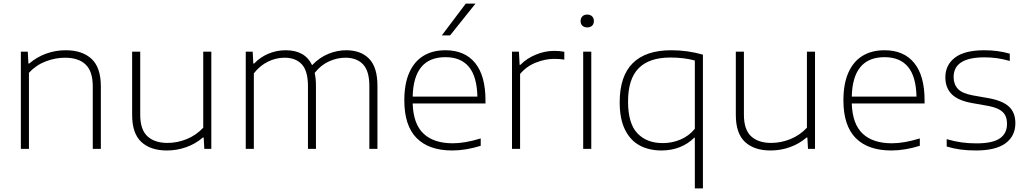

<svg xmlns="http://www.w3.org/2000/svg" viewBox="-20 -828 5714 1068"><path d="M96 -540.5H134.5L138 -474.5H142.5Q184 -510.5 236.2 -529.5Q288.5 -548.5 345 -548.5Q438 -548.5 489.5 -500.2Q541 -452 541 -347.5V0H496V-347.5Q496 -431.5 456.2 -469.2Q416.5 -507 341 -507Q288 -507 234.2 -486.5Q180.5 -466 141 -423V0H96Z M715 -188.5V-540.5H760V-190Q760 -107 800 -70Q840 -33 912 -33Q966 -33 1018.5 -54.2Q1071 -75.5 1110.5 -117.5V-540.5H1155.5V0H1116.5L1113 -63H1108.5Q1068 -28 1016.2 -9.5Q964.5 9 908 9Q817 9 766 -38.5Q715 -86 715 -188.5Z M2079.5 -351V0H2034.5V-349.5Q2034.5 -433 1999.5 -470Q1964.5 -507 1901 -507Q1855.5 -507 1810 -486.5Q1764.5 -466 1730.5 -422.5Q1737.5 -390 1737.5 -351.5V0H1693V-349.5Q1693 -433 1659 -470Q1625 -507 1562.5 -507Q1515.5 -507 1470.8 -485.2Q1426 -463.5 1392 -420V0H1347V-540.5H1385.5L1389 -474.5H1393.5Q1428 -510.5 1473.5 -529.5Q1519 -548.5 1569 -548.5Q1677 -548.5 1716 -465.5Q1758 -509 1807.2 -528.8Q1856.5 -548.5 1905.5 -548.5Q1987.5 -548.5 2033.5 -501Q2079.5 -453.5 2079.5 -351Z M2680.5 -252.5H2275.5Q2279 -138.5 2335.8 -84.8Q2392.5 -31 2499 -31Q2566 -31 2654 -58V-17Q2571 9 2495 9Q2366 9 2297.5 -60Q2229 -129 2229 -270Q2229 -361.5 2256.5 -423.8Q2284 -486 2335 -517.2Q2386 -548.5 2457.5 -548.5Q2565 -548.5 2622.8 -477.8Q2680.5 -407 2680.5 -269.5ZM2275.5 -290.5H2635.5Q2633 -402.5 2588.2 -456.2Q2543.5 -510 2457.5 -510Q2280.5 -510 2275.5 -290.5ZM2437.5 -631 2571 -808H2625L2483.5 -631Z M2828 -540.5H2866.5L2870.5 -467H2874.5Q2908.5 -502.5 2959.8 -523.8Q3011 -545 3062.5 -545Q3093.5 -545 3119 -540V-496.5Q3095 -500.5 3061.5 -500.5Q3012.5 -500.5 2960 -479.5Q2907.5 -458.5 2873 -416.5V0H2828Z M3224 0V-540.5H3269V0ZM3209.5 -711Q3209.5 -727 3219.5 -737Q3229.5 -747 3246.5 -747Q3263.5 -747 3273.5 -737Q3283.5 -727 3283.5 -711Q3283.5 -694.5 3273.5 -685Q3263.5 -675.5 3246.5 -675.5Q3229.5 -675.5 3219.5 -685Q3209.5 -694.5 3209.5 -711Z M3845 -62H3841.5Q3808.5 -28.5 3762 -9.8Q3715.5 9 3659.5 9Q3591 9 3539 -18.5Q3487 -46 3457 -105.8Q3427 -165.5 3427 -259Q3427 -404 3499.2 -476.2Q3571.5 -548.5 3714 -548.5Q3805.5 -548.5 3890 -524V220H3845ZM3845 -111.5V-491.5Q3784 -508 3709 -508Q3591 -508 3532.2 -448.2Q3473.5 -388.5 3473.5 -263.5Q3473.5 -141.5 3525.2 -86.8Q3577 -32 3666.5 -32Q3718 -32 3764.8 -51.5Q3811.5 -71 3845 -111.5Z M4073 -188.5V-540.5H4118V-190Q4118 -107 4158 -70Q4198 -33 4270 -33Q4324 -33 4376.5 -54.2Q4429 -75.5 4468.5 -117.5V-540.5H4513.5V0H4474.5L4471 -63H4466.5Q4426 -28 4374.2 -9.5Q4322.5 9 4266 9Q4175 9 4124 -38.5Q4073 -86 4073 -188.5Z M5123 -252.5H4718Q4721.5 -138.5 4778.2 -84.8Q4835 -31 4941.5 -31Q5008.5 -31 5096.5 -58V-17Q5013.5 9 4937.5 9Q4808.5 9 4740 -60Q4671.5 -129 4671.5 -270Q4671.5 -361.5 4699 -423.8Q4726.5 -486 4777.5 -517.2Q4828.5 -548.5 4900 -548.5Q5007.5 -548.5 5065.2 -477.8Q5123 -407 5123 -269.5ZM4718 -290.5H5078Q5075.5 -402.5 5030.8 -456.2Q4986 -510 4900 -510Q4723 -510 4718 -290.5Z M5246 -13V-54Q5291 -41 5329.5 -35.8Q5368 -30.5 5411.5 -30.5Q5501 -30.5 5541.2 -58Q5581.5 -85.5 5581.5 -138.5Q5581.5 -167.5 5571.2 -187Q5561 -206.5 5537 -219.5Q5513 -232.5 5470.5 -240L5385.5 -255Q5308.5 -269 5273.5 -304.5Q5238.5 -340 5238.5 -398Q5238.5 -466.5 5292 -507.5Q5345.5 -548.5 5456 -548.5Q5530 -548.5 5597 -529.5V-489Q5557.5 -500 5524.8 -504.5Q5492 -509 5456 -509Q5284.5 -509 5284.5 -399.5Q5284.5 -359.5 5308 -334Q5331.5 -308.5 5391 -297.5L5476 -282.5Q5556 -268.5 5592 -235.2Q5628 -202 5628 -143Q5628 -71.5 5573.5 -31.2Q5519 9 5409 9Q5362.5 9 5323 3.8Q5283.5 -1.5 5246 -13Z"/></svg>

Font: Encode Sans Expanded ExtraLight
Style: Regular
Weight: 275
Width: 7
Designer: Multiple Designers
Foundry: Impallari Type
Version: Version 2.000